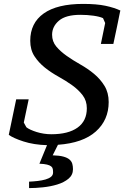

<svg xmlns="http://www.w3.org/2000/svg" viewBox="-20 -732 637 984"><path d="M102 -104 127 -223H63L25 -41C40.3 -29.7 65.5 -18.3 100.5 -7C135.5 4.3 175.7 10.7 221 12L182 107C198.7 107.7 211.7 109.2 221 111.5C230.3 113.8 237.3 116.8 242 120.5C246.7 124.2 249.5 128.7 250.5 134C251.5 139.3 252 145.3 252 152C252 161.3 248.3 168.8 241 174.5C233.7 180.2 224.2 184.7 212.5 188C200.8 191.3 187.7 193.8 173 195.5C158.3 197.2 143.7 198.3 129 199V232C150.3 232 174 230.7 200 228C226 225.3 250.5 220.5 273.5 213.5C296.5 206.5 315.7 196.7 331 184C346.3 171.3 354 155 354 135C354 125 352.8 115.8 350.5 107.5C348.2 99.2 343.3 91.8 336 85.5C328.7 79.2 318.2 74.2 304.5 70.5C290.8 66.8 272.7 64.7 250 64L277 10C362.3 4 427 -18.7 471 -58C515 -97.3 537 -147.7 537 -209C537 -241 529.8 -268.7 515.5 -292C501.2 -315.3 483.3 -335.8 462 -353.5C440.7 -371.2 417.3 -387.2 392 -401.5C366.7 -415.8 343.3 -430.5 322 -445.5C300.7 -460.5 282.8 -476.5 268.5 -493.5C254.2 -510.5 247 -530.7 247 -554C247 -582 258.7 -606 282 -626C305.3 -646 342 -656 392 -656C415.3 -656 437.7 -654.5 459 -651.5C480.3 -648.5 496.7 -644.3 508 -639L519 -614L497 -507H561L579 -592C581 -602.7 583.2 -613.2 585.5 -623.5C587.8 -633.8 589.7 -643 591 -651C592.3 -659 593.7 -665.5 595 -670.5L597 -678C575.7 -688 550 -696.2 520 -702.5C490 -708.8 452 -712 406 -712C317.3 -712 250 -695.7 204 -663C158 -630.3 135 -583.7 135 -523C135 -492.3 142.2 -466 156.5 -444C170.8 -422 188.7 -402.5 210 -385.5C231.3 -368.5 254.7 -353 280 -339C305.3 -325 328.7 -310.3 350 -295C371.3 -279.7 389.2 -262.7 403.5 -244C417.8 -225.3 425 -203 425 -177C425 -133.7 409.2 -100.7 377.5 -78C345.8 -55.3 301 -44 243 -44C230.3 -44 217.5 -45 204.5 -47C191.5 -49 179.2 -51.8 167.5 -55.5C155.8 -59.2 145.3 -63.2 136 -67.5C126.7 -71.8 119.7 -76 115 -80Z"/></svg>

Font: PT Serif Caption
Style: Italic
Weight: 400
Italic angle: -12°
Designer: A.Korolkova, O.Umpeleva, V.Yefimov
Foundry: ParaType Ltd
Version: Version 1.000W OFL